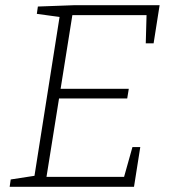

<svg xmlns="http://www.w3.org/2000/svg" viewBox="-20 -715 652 735"><path d="M125 -690 262 -695H591L568 -549H538L541 -657H257L212 -375H473L467 -338H206L158 -38H455L487 -152H517L493 0H17L21 -28L112 -42L208 -650L121 -662Z"/></svg>

Font: Bitter Pro Light
Style: Italic
Weight: 300
Italic angle: -9°
Designer: Sol Matas, and Bitter project Authors
Foundry: Sol Matas
Version: Version 1.010